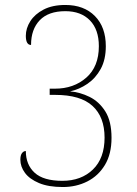

<svg xmlns="http://www.w3.org/2000/svg" viewBox="-20 -744 550 773"><path d="M233 9Q175 9 137 -7Q99 -23 80.5 -48Q62 -73 62 -101Q62 -119 68.5 -127.5Q75 -136 84 -136Q84 -81 119.5 -48.5Q155 -16 231 -16Q307 -16 354 -61.5Q401 -107 401 -190Q401 -273 352.5 -317.5Q304 -362 202 -362H180V-387H201Q277 -387 327.5 -431.5Q378 -476 378 -558Q378 -625 342 -662Q306 -699 243 -699Q175 -699 140 -662.5Q105 -626 105 -563Q84 -563 84 -600Q84 -630 102 -658.5Q120 -687 155.5 -705.5Q191 -724 243 -724Q318 -724 362 -679.5Q406 -635 406 -558Q406 -504 385.5 -466.5Q365 -429 332 -406.5Q299 -384 262 -376Q302 -373 340.5 -354Q379 -335 404 -295.5Q429 -256 429 -189Q429 -124 402.5 -80Q376 -36 331.5 -13.5Q287 9 233 9Z"/></svg>

Font: Noto Serif Bengali SemiCondensed Thin
Style: Regular
Weight: 100
Width: 4
Designer: Juan Bruce, Universal Thirst, Indian Type Foundry and the Monotype Design Team.
Foundry: Monotype Imaging Inc.
Version: Version 2.003; ttfautohint (v1.8.4.7-5d5b)